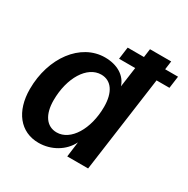

<svg xmlns="http://www.w3.org/2000/svg" viewBox="-164 -859 999 1020"><g transform="rotate(30 335.5 -349.5)"><path d="M204 14C282 14 353 -28 385 -93L373 0H501L582 -587H661L671 -661H592L599 -713H469L462 -661H362L352 -587H451L434 -465C416 -522 360 -556 285 -556C136 -556 22 -403 22 -211C22 -75 92 14 204 14ZM260 -82C197 -82 161 -136 161 -222C161 -360 227 -467 313 -467C375 -467 411 -414 411 -326C411 -189 345 -82 260 -82Z"/></g></svg>

Font: Ronzino Bold
Style: Italic
Weight: 700
Italic angle: -8°
Designer: Nunzio Mazzaferro
Foundry: Collletttivo
Version: Version 1.000;Glyphs 3.3 (3337)